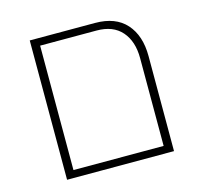

<svg xmlns="http://www.w3.org/2000/svg" viewBox="-91 -697 837 796"><g transform="rotate(-15 328.0 -299.0)"><path d="M102 -598H382Q470 -598 515.5 -547Q561 -496 561 -408V0H102ZM525 -32V-409Q525 -481 488 -523.5Q451 -566 380 -566H138V-32Z"/></g></svg>

Font: IBM Plex Sans Hebrew ExtLt
Style: Regular
Weight: 200
Designer: Mike Abbink, Paul van der Laan, Pieter van Rosmalen, Yanek Iontef
Foundry: Bold Monday
Version: Version 1.3